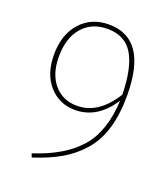

<svg xmlns="http://www.w3.org/2000/svg" viewBox="-128 -765 764 872"><g transform="rotate(20 254.0 -329.0)"><path d="M238 -276Q342 -276 415 -394Q413 -522 374.5 -587Q336 -652 250 -652Q175 -652 130 -600.5Q85 -549 85 -458Q85 -374 127 -325Q169 -276 238 -276ZM250 -673Q437 -673 437 -397Q437 -306 416.5 -237.5Q396 -169 354 -121Q312 -73 257.5 -41.5Q203 -10 126 15L119 -3Q263 -49 335.5 -131.5Q408 -214 415 -365Q344 -255 236 -255Q160 -255 110.5 -310.5Q61 -366 61 -459Q61 -557 113.5 -615Q166 -673 250 -673Z"/></g></svg>

Font: FiraSans
Style: Regular
Weight: 150
Designer: Carrois Corporate & Edenspiekermann AG
Foundry: Carrois Corporate GbR & Edenspiekermann AG
Version: Version 3.106;PS 003.106;hotconv 1.0.70;makeotf.lib2.5.58329